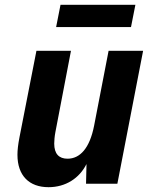

<svg xmlns="http://www.w3.org/2000/svg" viewBox="-20 -756 642 790"><path d="M210.9 -644.5H519L537.1 -736.3H229ZM179.7 14.2C250 14.2 306.6 -22.5 335.9 -81.1L334 0H462.9L568.8 -546.9H426.8L367.2 -238.8C349.1 -146.5 309.6 -103 257.8 -103C222.7 -103 203.1 -123 203.1 -165C203.1 -176.8 204.6 -195.3 208 -212.9L272 -546.9H129.9L60.1 -190.9C54.2 -160.2 51.8 -138.2 51.8 -119.1C51.8 -33.2 100.1 14.2 179.7 14.2Z"/></svg>

Font: Hack
Style: Bold Oblique
Weight: 700
Italic angle: -12°
Monospace: yes
Designer: Christopher Simpkins
Foundry: Christopher Simpkins
Version: Version 2.010